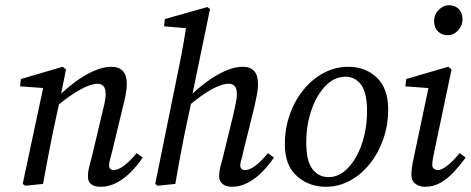

<svg xmlns="http://www.w3.org/2000/svg" viewBox="-20 -705 1805 736"><path d="M317 -29Q317 -46 321 -62Q325 -78 332 -104L370 -264Q376 -287 380.5 -308Q385 -329 385 -343Q385 -366 376.5 -375Q368 -384 354 -384Q329 -384 288.5 -362Q248 -340 195 -296L199 -331Q231 -363 267 -390Q303 -417 339.5 -433Q376 -449 406 -449Q466 -449 466 -384Q466 -362 461.5 -340Q457 -318 451 -295L410 -125Q405 -106 401.5 -92.5Q398 -79 398 -72Q398 -53 416 -53Q433 -53 456 -70.5Q479 -88 504 -118L527 -101Q509 -74 484 -48Q459 -22 429 -5.5Q399 11 366 11Q317 11 317 -29ZM145 0 77 7 67 0 148 -380 168 -366 57 -374 60 -402 220 -449 233 -439 210 -324 182 -194Q172 -145 163 -97Q154 -49 145 0Z M584 7 575 0 663 -433Q673 -480 681.5 -528Q690 -576 697 -624L717 -595L609 -604L612 -632L775 -678L785 -670L716 -336L715 -321L688 -194Q678 -144 669 -96Q660 -48 652 0ZM869 11Q847 11 833.5 0.5Q820 -10 820 -29Q820 -46 824 -62Q828 -78 835 -104L874 -264Q879 -287 883.5 -308Q888 -329 888 -343Q888 -366 879.5 -375Q871 -384 857 -384Q803 -384 699 -296L703 -331Q734 -363 770.5 -390Q807 -417 843 -433Q879 -449 910 -449Q969 -449 969 -384Q969 -362 964.5 -340Q960 -318 955 -295L913 -125Q909 -106 905 -92.5Q901 -79 901 -72Q901 -53 920 -53Q937 -53 960 -70.5Q983 -88 1007 -118L1030 -101Q1012 -74 987 -48Q962 -22 932 -5.5Q902 11 869 11Z M1229 11Q1164 11 1118 -30Q1072 -71 1072 -151Q1072 -213 1091 -266.5Q1110 -320 1144 -361.5Q1178 -403 1222 -426Q1266 -449 1315 -449Q1381 -449 1424.5 -407.5Q1468 -366 1468 -286Q1468 -226 1449.5 -172.5Q1431 -119 1398 -77.5Q1365 -36 1321.5 -12.5Q1278 11 1229 11ZM1239 -26Q1272 -26 1299 -47.5Q1326 -69 1346 -105Q1366 -141 1376.5 -186Q1387 -231 1387 -277Q1387 -350 1364 -380.5Q1341 -411 1305 -411Q1262 -411 1228 -376Q1194 -341 1174 -283.5Q1154 -226 1154 -158Q1154 -87 1178 -56.5Q1202 -26 1239 -26Z M1557 -36Q1557 -47 1559 -62.5Q1561 -78 1567 -105L1625 -380L1641 -366L1534 -374L1537 -402L1698 -449L1711 -439L1645 -125Q1637 -88 1637 -73Q1637 -63 1643.5 -58Q1650 -53 1657 -53Q1688 -53 1742 -118L1765 -101Q1745 -73 1721.5 -47.5Q1698 -22 1670.5 -5.5Q1643 11 1609 11Q1588 11 1572.5 -0.5Q1557 -12 1557 -36ZM1696 -570Q1674 -570 1659 -584.5Q1644 -599 1644 -625Q1644 -649 1661.5 -667Q1679 -685 1701 -685Q1724 -685 1738.5 -670.5Q1753 -656 1753 -630Q1753 -607 1736 -588.5Q1719 -570 1696 -570Z"/></svg>

Font: Lisu Bosa
Style: Italic
Weight: 400
Italic angle: -19°
Designer: David Morse, Annie Olsen, Victor Gaultney, Frank Grießhammer (Latin)
Foundry: SIL International
Version: Version 2.000